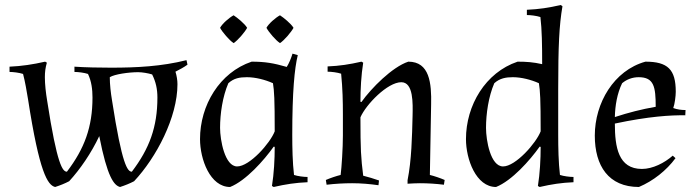

<svg xmlns="http://www.w3.org/2000/svg" viewBox="-20 -731 2769 766"><path d="M680 -445C699 -455 713 -462 728 -473L724 -491C624 -466 526 -461 423 -461C379 -461 321 -462 277 -465V-444C292 -444 316 -441 331 -436C345 -407 349 -374 349 -342C349 -224 317 -138 247 -46C230 -46 208 -71 168 -330C163 -360 159 -394 159 -423C159 -444 161 -460 167 -481L160 -485C112 -474 66 -467 18 -465V-444C33 -444 57 -441 72 -436C80 -406 87 -365 92 -334C137 -43 170 8 200 15C219 9 239 1 256 -8C300 -56 344 -120 376 -188C408 -24 435 9 459 15C478 9 498 1 515 -8C604 -103 688 -263 688 -395C688 -411 685 -429 680 -445ZM587 -434C602 -404 608 -375 608 -342C608 -224 576 -138 506 -46C489 -46 467 -71 427 -330C422 -360 418 -394 418 -423C437 -435 494 -443 531 -443C547 -443 571 -439 587 -434Z M778 -176C778 -96 818 15 898 15C961 -10 1033 -91 1072 -146L1076 -145C1076 -95 1073 -39 1065 11L1072 15C1120 4 1159 -2 1207 -4V-25C1192 -25 1168 -28 1153 -33C1147 -83 1146 -143 1146 -193C1146 -365 1155 -458 1168 -511L1147 -517C1142 -500 1133 -478 1124 -464C1072 -479 1038 -485 984 -485C856 -442 778 -311 778 -176ZM858 -221C858 -277 868 -346 891 -399C913 -419 936 -423 965 -423C999 -423 1038 -413 1069 -399C1074 -368 1076 -336 1076 -207C1058 -160 976 -67 926 -67C877 -67 858 -172 858 -221ZM966 -620C956 -637 926 -661 912 -670C895 -661 867 -637 858 -620C867 -603 895 -570 912 -559C929 -570 957 -603 966 -620ZM1151 -620C1141 -637 1111 -661 1097 -670C1080 -661 1052 -637 1043 -620C1052 -603 1080 -570 1097 -559C1114 -570 1142 -603 1151 -620Z M1655 0C1687 0 1719 2 1751 6L1754 -13C1738 -20 1712 -29 1695 -33L1700 -314C1702 -399 1694 -485 1609 -485C1545 -464 1461 -379 1422 -324L1418 -325C1418 -375 1421 -431 1429 -481L1422 -485C1374 -474 1335 -468 1287 -466V-445C1302 -445 1326 -442 1341 -437C1347 -376 1348 -327 1348 -274V-190C1348 -141 1343 -63 1339 -33C1322 -29 1296 -20 1280 -13L1283 6C1317 2 1351 0 1385 0C1420 0 1455 3 1490 8L1492 -11C1475 -17 1446 -26 1429 -30C1420 -102 1418 -134 1418 -263C1440 -314 1526 -403 1581 -403C1630 -403 1627 -318 1626 -269C1624 -187 1622 -92 1606 -12V2C1621 1 1640 0 1655 0Z M1839 -176C1839 -96 1879 15 1959 15C2022 -10 2094 -91 2133 -146L2137 -145C2137 -95 2134 -39 2126 11L2133 15C2181 4 2220 -2 2268 -4V-25C2253 -25 2229 -28 2214 -33C2208 -83 2207 -143 2207 -193V-376C2207 -548 2211 -631 2224 -706L2217 -711C2169 -700 2130 -694 2082 -692V-671C2097 -671 2121 -668 2136 -663C2142 -613 2143 -553 2143 -475C2108 -483 2080 -485 2045 -485C1917 -442 1839 -311 1839 -176ZM1919 -221C1919 -277 1929 -346 1952 -399C1974 -419 1999 -423 2026 -423C2060 -423 2099 -413 2130 -399C2135 -368 2137 -336 2137 -207C2119 -160 2037 -67 1987 -67C1937 -67 1919 -171 1919 -221Z M2541 -57C2447 -57 2433 -144 2433 -238C2569 -267 2658 -272 2714 -271L2715 -292C2699 -292 2682 -294 2666 -300C2672 -316 2676 -348 2676 -365C2676 -454 2644 -485 2555 -485C2429 -450 2353 -320 2353 -190C2353 -69 2408 15 2529 15C2586 -9 2639 -51 2675 -100L2664 -110C2631 -81 2584 -57 2541 -57ZM2462 -399C2481 -415 2504 -423 2528 -423C2589 -423 2596 -385 2596 -305C2539 -295 2488 -282 2433 -264C2434 -309 2442 -358 2462 -399Z"/></svg>

Font: Almendra
Style: Regular
Weight: 400
Designer: Ana Sanfelippo
Foundry: Ana Sanfelippo
Version: Version 1.003